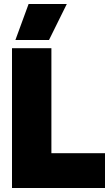

<svg xmlns="http://www.w3.org/2000/svg" viewBox="-20 -940 545 960"><path d="M123 -920H314L225 -740H57ZM40 -699H237V-174H505V0H40Z"/></svg>

Font: Readiness ExtraBold
Style: Regular
Weight: 800
Designer: Katatrad Team
Foundry: CadsonDemak
Version: Version 1.00;January 16, 2020;FontCreator 12.0.0.2550 64-bit